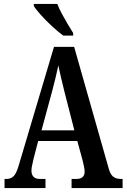

<svg xmlns="http://www.w3.org/2000/svg" viewBox="-20 -951 640 971"><path d="M3 0V-46H14Q35 -46 49.5 -60.5Q64 -75 77 -122L253 -714H355L530 -98Q538 -69 552.5 -57.5Q567 -46 592 -46H600V0H342V-46H366Q408 -46 408 -83Q408 -94 404.5 -110Q401 -126 398 -139L371 -238H173L150 -149Q148 -137 143.5 -119.5Q139 -102 139 -88Q139 -69 149 -57.5Q159 -46 182 -46H210V0ZM190 -292H356L307 -483Q297 -523 289 -557Q281 -591 275 -620Q269 -591 261 -558Q253 -525 244 -491ZM300 -771Q275 -789 244 -817.5Q213 -846 187 -875Q161 -904 151 -921V-931H270Q278 -909 292.5 -882Q307 -855 322.5 -829Q338 -803 350 -784V-771Z"/></svg>

Font: Noto Serif ExtraCondensed SemiBold
Style: Regular
Weight: 600
Width: 2
Designer: Monotype Design Team
Foundry: Monotype Imaging Inc.
Version: Version 2.015; ttfautohint (v1.8.4.7-5d5b)